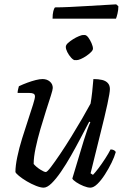

<svg xmlns="http://www.w3.org/2000/svg" viewBox="-20 -864 584 884"><path d="M181 0Q167 0 145.5 -8.5Q124 -17 103 -29.5Q82 -42 67.5 -54Q53 -66 51 -72Q51 -100 59.5 -141Q68 -182 82 -227Q96 -272 109.5 -312.5Q123 -353 132 -382Q141 -411 141 -420Q141 -429 134.5 -432.5Q128 -436 116 -436H61Q61 -444 63.5 -453.5Q66 -463 67 -467Q86 -476 106.5 -483.5Q127 -491 145 -495.5Q163 -500 176 -500Q196 -500 209.5 -488.5Q223 -477 223 -459Q223 -451 214 -423Q205 -395 192 -354.5Q179 -314 166 -269.5Q153 -225 144 -182.5Q135 -140 135 -109Q147 -95 165 -83.5Q183 -72 191 -72Q197 -72 214.5 -95Q232 -118 257 -155Q282 -192 308.5 -235Q335 -278 358.5 -318.5Q382 -359 397 -387Q401 -409 404.5 -441Q408 -473 410 -500Q433 -500 450 -496Q467 -492 476.5 -481.5Q486 -471 486 -454Q486 -438 474.5 -384.5Q463 -331 442.5 -250Q422 -169 397 -66L408 -59Q418 -69 433.5 -89.5Q449 -110 464.5 -134Q480 -158 489 -176Q498 -176 504.5 -172.5Q511 -169 513 -164Q507 -142 493.5 -114.5Q480 -87 463 -60.5Q446 -34 428.5 -17Q411 0 396 0Q383 0 364.5 -7.5Q346 -15 331 -25Q316 -35 313 -42L366 -218Q375 -247 383 -269.5Q391 -292 396 -301L391 -304Q373 -270 351.5 -229Q330 -188 307 -147.5Q284 -107 261 -73.5Q238 -40 217.5 -20Q197 0 181 0ZM325 -587Q318 -587 307.5 -598.5Q297 -610 290 -624Q283 -638 283 -648Q283 -657 293 -666Q303 -675 316.5 -683.5Q330 -692 343.5 -697.5Q357 -703 363 -703Q371 -703 380 -691.5Q389 -680 395.5 -665Q402 -650 402 -640Q402 -633 392.5 -624Q383 -615 370.5 -606.5Q358 -598 345.5 -592.5Q333 -587 325 -587ZM332 -587Q325 -587 314.5 -598Q304 -609 297 -624Q290 -639 290 -648Q290 -656 299 -665.5Q308 -675 322 -683.5Q336 -692 349.5 -697.5Q363 -703 369 -703Q378 -703 386.5 -691.5Q395 -680 401.5 -665Q408 -650 408 -640Q408 -633 399 -624Q390 -615 377.5 -606.5Q365 -598 352.5 -592.5Q340 -587 332 -587ZM222 -778Q222 -799 225.5 -812.5Q229 -826 233 -830Q263 -830 303.5 -832Q344 -834 386 -836.5Q428 -839 462.5 -841Q497 -843 515 -844L525 -835Q525 -818 521 -801.5Q517 -785 514 -778Z"/></svg>

Font: Texturina Medium 12pt Light
Style: Italic
Weight: 300
Italic angle: -11°
Version: Version 1.002